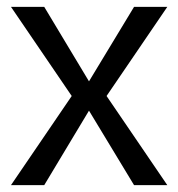

<svg xmlns="http://www.w3.org/2000/svg" viewBox="-20 -540 520 560"><path d="M109 0 252 -238 284 -250 468 -520H371L227 -282L196 -270L12 0ZM468 0 284 -270 252 -282 109 -520H12L196 -250L227 -238L371 0Z"/></svg>

Font: Murecho Thin
Style: Regular
Weight: 400
Version: Version 1.010